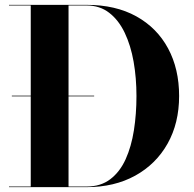

<svg xmlns="http://www.w3.org/2000/svg" viewBox="-20 -770 798 790"><path d="M336.5 0H17V-2.5H106.5V-747.5H17V-750H336.5Q455.5 -750 540.8 -702.8Q626 -655.5 671.5 -571Q717 -486.5 717 -375Q717 -263.5 669.5 -179Q622 -94.5 536.2 -47.2Q450.5 0 336.5 0ZM336.5 -747.5H262V-2.5H336.5Q394.5 -2.5 434 -32.8Q473.5 -63 497 -115Q520.5 -167 531 -234Q541.5 -301 541.5 -375Q541.5 -449 529.8 -516Q518 -583 493.2 -635Q468.5 -687 429.5 -717.2Q390.5 -747.5 336.5 -747.5ZM28.7 -376.5H367.4V-373.5H28.7Z"/></svg>

Font: Bodoni* 72pt
Style: Bold
Weight: 700
Version: Version 2.3